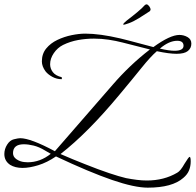

<svg xmlns="http://www.w3.org/2000/svg" viewBox="-37 -742 902 885"><path d="M644 123Q583 123 479.5 87.5Q376 52 221 -21Q180 7 139.5 19.5Q99 32 67 32Q33 32 10 18Q-17 0 -17 -32Q-17 -55 -4 -75.5Q9 -96 27 -100Q47 -105 56 -105Q104 -105 216 -45L483 -352Q521 -396 563.5 -436.5Q606 -477 654 -514L528 -546Q497 -554 464 -559Q431 -564 396 -564Q359 -564 323 -557.5Q287 -551 254 -535Q228 -522 211 -497Q194 -472 194 -446Q194 -426 206.5 -409.5Q219 -393 248 -386Q247 -385 248 -381Q249 -377 247 -377Q224 -377 204 -388Q184 -399 173 -413Q156 -436 156 -459Q156 -494 176 -518.5Q196 -543 227.5 -558Q259 -573 293.5 -580Q328 -587 356 -587Q389 -587 429.5 -581.5Q470 -576 517 -565Q520 -565 670 -525Q747 -581 790 -581Q810 -581 827.5 -571Q845 -561 845 -541Q845 -520 829 -507Q813 -494 777 -494Q743 -494 686 -506Q657 -481 616 -430Q575 -379 514 -306Q368 -130 242 -32Q274 -18 299.5 -7.5Q325 3 353 14Q418 40 466 56Q514 72 544 79Q570 84 594 87Q618 90 640 90Q719 90 780 54Q795 46 814 12Q833 -19 837 -19Q842 -19 842 2Q842 24 834.5 43Q827 62 808 78Q757 123 644 123ZM767 -508Q809 -508 809 -531Q809 -554 780 -554Q742 -554 700 -518Q721 -513 738 -510.5Q755 -508 767 -508ZM91 6Q148 6 197 -33L171 -48Q143 -65 118 -71Q93 -77 73 -77Q23 -77 23 -36Q23 -19 39 -8Q55 3 75 5Q79 5 83 5.5Q87 6 91 6ZM534 -628Q531 -628 531 -630Q531 -634 548 -648Q572 -666 596 -686Q620 -706 631 -719Q636 -722 639 -722Q645 -721 651 -713Q657 -705 657 -697Q656 -693 653 -690Q629 -674 603 -658Q577 -642 557 -635Q548 -632 542 -630Q536 -628 534 -628Z"/></svg>

Font: Ephesis
Style: Regular
Weight: 400
Designer: Robert E. Leuschke
Foundry: Robert E. Leuschke
Version: Version 1.010; ttfautohint (v1.8.3)